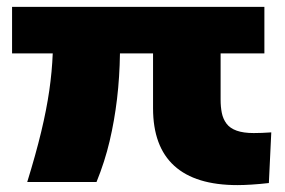

<svg xmlns="http://www.w3.org/2000/svg" viewBox="-20 -526 827 557"><path d="M669 11Q547 11 485.5 -45Q424 -101 424 -212V-371H328Q327 -302 319.5 -239Q312 -176 298 -116.5Q284 -57 260 2H59Q84 -79 99.5 -143.5Q115 -208 123 -263.5Q131 -319 133 -371H15V-506H747V-371H620V-237Q620 -216 623.5 -198.5Q627 -181 637 -167.5Q647 -154 666.5 -147Q686 -140 716 -140Q726 -140 740.5 -140.5Q755 -141 767 -142L760 5Q734 8 710 9.5Q686 11 669 11Z"/></svg>

Font: Nunito Sans 7pt SemiExpanded Black
Style: Regular
Weight: 900
Width: 6
Designer: Vernon Adams
Foundry: Vernon Adams
Version: Version 3.101;gftools[0.9.27]